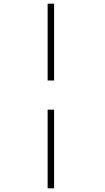

<svg xmlns="http://www.w3.org/2000/svg" viewBox="-20 -770 570 1040"><path d="M273 -750V-334H238V-750ZM273 -176V250H238V-176Z"/></svg>

Font: Panefresco 1wt
Style: Regular
Weight: 250
Version: Version 1.000